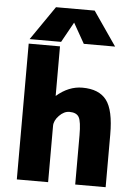

<svg xmlns="http://www.w3.org/2000/svg" viewBox="-63 -1013 744 1062"><g transform="rotate(5 309.5 -482.0)"><path d="M311.5 -889.6 249 -777.3H74.2L204.1 -965.8H418.9L548.8 -777.3H375ZM245.1 -476.6Q312.5 -535.2 388.7 -535.2Q481.4 -535.2 522.9 -480.5Q564.5 -425.8 564.5 -291V2H395.5V-270.5Q395.5 -347.7 381.8 -371.6Q368.2 -395.5 329.1 -395.5Q298.8 -395.5 272 -367.7Q245.1 -339.8 245.1 -310.5V2H71.3V-752H245.1Z"/></g></svg>

Font: Gen Shin Gothic Heavy
Style: Bold
Weight: 900
Designer: [Source Han Sans]
Ryoko NISHIZUKA  (kana & ideographs); Paul D. Hunt (Latin, Greek & Cyrillic); Wenlong ZHANG  (bopomofo
Version: Version 1.002.20150607